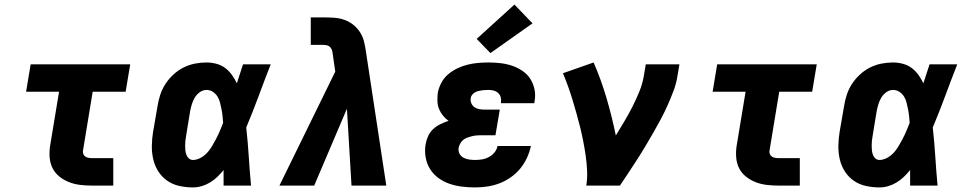

<svg xmlns="http://www.w3.org/2000/svg" viewBox="-20 -811 4240 839"><path d="M382 0Q356 0 330.5 -3Q305 -6 282 -15Q259 -24 240 -39Q221 -54 210 -75.5Q199 -97 197 -123Q195 -149 199 -174L238 -410H94L114 -530H549L529 -410H385L343 -155Q341 -147 343.5 -139.5Q346 -132 352 -127.5Q358 -123 366 -121.5Q374 -120 382 -120H475V0Z M823 8Q793 8 763.5 1.5Q734 -5 710.5 -21.5Q687 -38 671.5 -62.5Q656 -87 649.5 -115.5Q643 -144 643.5 -174.5Q644 -205 649 -235L668 -345Q672 -371 680 -396Q688 -421 702.5 -443.5Q717 -466 737.5 -485Q758 -504 782 -516Q806 -528 831.5 -533Q857 -538 883 -538Q905 -538 926.5 -532Q948 -526 964.5 -513.5Q981 -501 993.5 -483.5Q1006 -466 1015 -447Q1022 -468 1028.5 -488.5Q1035 -509 1042 -530H1163Q1136 -461 1110.5 -392Q1085 -323 1056 -254Q1063 -191 1067 -127.5Q1071 -64 1077 0H957Q957 -17 957 -34Q957 -51 957 -68Q944 -52 929.5 -38Q915 -24 897.5 -13.5Q880 -3 861 2.5Q842 8 823 8ZM823 -112Q836 -112 849 -117.5Q862 -123 873 -132Q884 -141 892.5 -152Q901 -163 908 -175Q915 -187 921.5 -199Q928 -211 934 -223.5Q940 -236 945 -249Q950 -262 955 -274Q954 -289 952.5 -304Q951 -319 948 -333.5Q945 -348 941.5 -362.5Q938 -377 930.5 -389Q923 -401 910.5 -409.5Q898 -418 883 -418Q867 -418 853.5 -408.5Q840 -399 831.5 -385Q823 -371 818.5 -356Q814 -341 811 -326L793 -216Q791 -205 790 -195Q789 -185 789 -174.5Q789 -164 790 -154Q791 -144 794.5 -134.5Q798 -125 805.5 -118.5Q813 -112 823 -112Z M1201 0 1445 -498 1435 -568V-569Q1435 -569 1435 -569Q1435 -569 1435 -569Q1434 -578 1432 -587Q1430 -596 1424.5 -603Q1419 -610 1410.5 -612.5Q1402 -615 1393 -615H1338V-735H1393Q1416 -735 1439.5 -733.5Q1463 -732 1484.5 -724.5Q1506 -717 1523.5 -703Q1541 -689 1553 -670.5Q1565 -652 1570.5 -630Q1576 -608 1579 -586L1668 0H1516L1496 -336L1353 0Z M2056 8Q2027 8 1998.5 4.5Q1970 1 1944 -8Q1918 -17 1896 -33Q1874 -49 1859.5 -72Q1845 -95 1840 -123.5Q1835 -152 1840 -181Q1843 -199 1851 -216.5Q1859 -234 1873 -247Q1887 -260 1904.5 -268.5Q1922 -277 1940 -283Q1926 -293 1915.5 -306Q1905 -319 1898.5 -335Q1892 -351 1891.5 -369Q1891 -387 1893 -405Q1897 -427 1908.5 -449Q1920 -471 1938.5 -486.5Q1957 -502 1979 -512.5Q2001 -523 2023.5 -528.5Q2046 -534 2069 -536Q2092 -538 2115 -538Q2141 -538 2167 -535Q2193 -532 2217 -524Q2241 -516 2262 -502Q2283 -488 2296.5 -467.5Q2310 -447 2315.5 -421.5Q2321 -396 2316 -369Q2316 -367 2315.5 -364.5Q2315 -362 2315 -360H2169Q2169 -361 2169 -361.5Q2169 -362 2169 -363Q2171 -375 2168 -386Q2165 -397 2157 -404.5Q2149 -412 2138 -415Q2127 -418 2115 -418Q2107 -418 2099.5 -417.5Q2092 -417 2084.5 -416Q2077 -415 2069.5 -413Q2062 -411 2055 -407Q2048 -403 2043 -396.5Q2038 -390 2037 -383Q2035 -371 2039.5 -360Q2044 -349 2053.5 -342.5Q2063 -336 2074.5 -334Q2086 -332 2099 -332H2164L2145 -220H2080Q2070 -220 2060.5 -219Q2051 -218 2041 -215.5Q2031 -213 2021.5 -209.5Q2012 -206 2004 -199.5Q1996 -193 1991 -183.5Q1986 -174 1984 -165Q1982 -151 1988 -139.5Q1994 -128 2005 -122Q2016 -116 2029.5 -114Q2043 -112 2056 -112Q2071 -112 2086.5 -114.5Q2102 -117 2116 -124.5Q2130 -132 2140.5 -144.5Q2151 -157 2154 -173H2300Q2294 -146 2282.5 -121Q2271 -96 2253 -74Q2235 -52 2211 -35.5Q2187 -19 2161.5 -9.5Q2136 0 2109.5 4Q2083 8 2056 8ZM2123 -579 2063 -641 2228 -791 2307 -709Z M2542 0Q2547 -32 2545.5 -65Q2544 -98 2539.5 -129.5Q2535 -161 2529 -192Q2523 -223 2515.5 -253.5Q2508 -284 2499.5 -314Q2491 -344 2482 -374Q2473 -404 2462.5 -433Q2452 -462 2440 -491L2574 -538Q2607 -462 2630.5 -382Q2654 -302 2671 -219Q2690 -250 2708.5 -281Q2727 -312 2743.5 -344.5Q2760 -377 2773.5 -410Q2787 -443 2793 -477L2802 -530H2949L2940 -477Q2935 -445 2923 -413.5Q2911 -382 2897.5 -351.5Q2884 -321 2868 -291Q2852 -261 2835 -231.5Q2818 -202 2800.5 -172.5Q2783 -143 2764.5 -114.5Q2746 -86 2727 -57Q2708 -28 2689 0Z M3382 0Q3356 0 3330.5 -3Q3305 -6 3282 -15Q3259 -24 3240 -39Q3221 -54 3210 -75.5Q3199 -97 3197 -123Q3195 -149 3199 -174L3238 -410H3094L3114 -530H3549L3529 -410H3385L3343 -155Q3341 -147 3343.5 -139.5Q3346 -132 3352 -127.5Q3358 -123 3366 -121.5Q3374 -120 3382 -120H3475V0Z M3823 8Q3793 8 3763.5 1.5Q3734 -5 3710.5 -21.5Q3687 -38 3671.5 -62.5Q3656 -87 3649.5 -115.5Q3643 -144 3643.5 -174.5Q3644 -205 3649 -235L3668 -345Q3672 -371 3680 -396Q3688 -421 3702.5 -443.5Q3717 -466 3737.5 -485Q3758 -504 3782 -516Q3806 -528 3831.5 -533Q3857 -538 3883 -538Q3905 -538 3926.5 -532Q3948 -526 3964.5 -513.5Q3981 -501 3993.5 -483.5Q4006 -466 4015 -447Q4022 -468 4028.5 -488.5Q4035 -509 4042 -530H4163Q4136 -461 4110.5 -392Q4085 -323 4056 -254Q4063 -191 4067 -127.5Q4071 -64 4077 0H3957Q3957 -17 3957 -34Q3957 -51 3957 -68Q3944 -52 3929.5 -38Q3915 -24 3897.5 -13.5Q3880 -3 3861 2.5Q3842 8 3823 8ZM3823 -112Q3836 -112 3849 -117.5Q3862 -123 3873 -132Q3884 -141 3892.5 -152Q3901 -163 3908 -175Q3915 -187 3921.5 -199Q3928 -211 3934 -223.5Q3940 -236 3945 -249Q3950 -262 3955 -274Q3954 -289 3952.5 -304Q3951 -319 3948 -333.5Q3945 -348 3941.5 -362.5Q3938 -377 3930.5 -389Q3923 -401 3910.5 -409.5Q3898 -418 3883 -418Q3867 -418 3853.5 -408.5Q3840 -399 3831.5 -385Q3823 -371 3818.5 -356Q3814 -341 3811 -326L3793 -216Q3791 -205 3790 -195Q3789 -185 3789 -174.5Q3789 -164 3790 -154Q3791 -144 3794.5 -134.5Q3798 -125 3805.5 -118.5Q3813 -112 3823 -112Z"/></svg>

Font: Iosevka Slab HvExObl
Style: Regular
Weight: 900
Width: 7
Italic angle: -9°
Monospace: yes
Designer: Belleve Invis
Foundry: Belleve Invis
Version: Version 11.1.1; ttfautohint (v1.8.3)